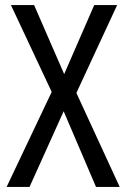

<svg xmlns="http://www.w3.org/2000/svg" viewBox="-20 -734 496 754"><path d="M450 0 280 -369 440 -714H350L232 -443L114 -714H23L183 -373L6 0H96L230 -297L357 0Z"/></svg>

Font: Noto Sans Sinhala Condensed
Style: Regular
Weight: 400
Width: 3
Designer: Jelle Bosma - Monotype Design Team
Foundry: Monotype Imaging Inc.
Version: Version 2.006